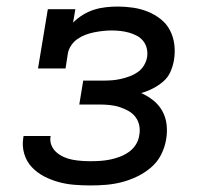

<svg xmlns="http://www.w3.org/2000/svg" viewBox="-20 -558 640 586"><path d="M257 8Q232 8 207 6Q182 4 158.5 -2.5Q135 -9 114 -20Q93 -31 77 -48Q61 -65 54 -88.5Q47 -112 51 -137Q51 -138 51.5 -140Q52 -142 52 -143H135Q135 -143 134.5 -142Q134 -141 134 -140Q132 -126 137.5 -113.5Q143 -101 153 -92.5Q163 -84 175.5 -78.5Q188 -73 201.5 -70.5Q215 -68 229 -67Q243 -66 257 -66Q272 -66 286.5 -67Q301 -68 316 -71Q331 -74 345.5 -79.5Q360 -85 373 -94Q386 -103 394.5 -116.5Q403 -130 405 -145Q408 -160 405 -175Q402 -190 393 -201.5Q384 -213 371 -220Q358 -227 344 -231.5Q330 -236 314.5 -237.5Q299 -239 283 -239H222L234 -312H295Q309 -312 322 -313Q335 -314 348.5 -317Q362 -320 375.5 -325Q389 -330 400.5 -338Q412 -346 419.5 -358.5Q427 -371 429 -384Q431 -397 428 -410Q425 -423 417 -433Q409 -443 397.5 -449Q386 -455 373.5 -458.5Q361 -462 347.5 -463.5Q334 -465 321 -465Q307 -465 294 -463.5Q281 -462 268 -459.5Q255 -457 241.5 -452Q228 -447 216.5 -439Q205 -431 197 -419Q189 -407 187 -394L180 -349H96L126 -530H210L203 -489Q217 -503 233.5 -513Q250 -523 267.5 -528.5Q285 -534 303.5 -536Q322 -538 339 -538Q363 -538 386.5 -534.5Q410 -531 431 -522.5Q452 -514 470 -500Q488 -486 498.5 -466Q509 -446 512 -422.5Q515 -399 511 -375Q508 -357 500.5 -339.5Q493 -322 478.5 -309.5Q464 -297 446.5 -288Q429 -279 411 -274Q431 -265 448 -251.5Q465 -238 475.5 -219Q486 -200 488.5 -177.5Q491 -155 487 -132Q483 -108 471.5 -85.5Q460 -63 440.5 -46.5Q421 -30 398 -19Q375 -8 351.5 -2Q328 4 304 6Q280 8 257 8Z"/></svg>

Font: Iosevka Slab Extended Oblique
Style: Regular
Weight: 400
Width: 7
Italic angle: -9°
Monospace: yes
Designer: Belleve Invis
Foundry: Belleve Invis
Version: Version 11.1.0; ttfautohint (v1.8.3)